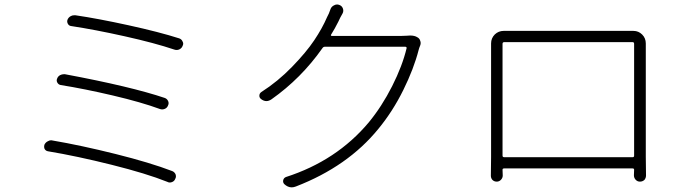

<svg xmlns="http://www.w3.org/2000/svg" viewBox="-20 -806 3040 852"><path d="M295.9 -690.4Q286.1 -691.4 281.2 -700.2Q276.4 -709 279.3 -717.8Q283.2 -728.5 293.9 -734.4Q300.8 -738.3 309.6 -738.3Q312.5 -738.3 314.5 -738.3Q415 -723.6 550.8 -693.8Q686.5 -664.1 775.4 -635.7Q786.1 -631.8 790 -622.1Q793 -617.2 793 -612.3Q793 -607.4 790 -601.6Q786.1 -591.8 775.9 -586.9Q765.6 -582 753.9 -585.9Q667 -615.2 533.2 -645Q399.4 -674.8 295.9 -690.4ZM249 -428.7Q239.3 -430.7 234.4 -439.5Q229.5 -448.2 233.4 -457Q237.3 -467.8 247.1 -472.7Q254.9 -476.6 262.7 -476.6Q265.6 -476.6 268.6 -476.6Q561.5 -421.9 711.9 -371.1Q721.7 -367.2 726.1 -357.4Q730.5 -347.7 725.6 -337.9Q721.7 -327.1 710.9 -322.8Q700.2 -318.4 689.5 -322.3Q607.4 -352.5 480.5 -382.3Q353.5 -412.1 249 -428.7ZM192.4 -134.8Q182.6 -136.7 177.7 -145.5Q175.8 -150.4 175.8 -155.3Q175.8 -159.2 176.8 -163.1Q181.6 -173.8 191.4 -178.7Q199.2 -183.6 207 -183.6Q210 -183.6 212.9 -182.6Q338.9 -161.1 493.2 -122.6Q647.5 -84 744.1 -46.9Q753.9 -43 758.8 -33.2Q760.7 -28.3 760.7 -23.4Q760.7 -17.6 757.8 -12.7Q753.9 -2 743.2 2Q738.3 3.9 733.4 3.9Q727.5 3.9 722.7 1Q629.9 -36.1 475.6 -74.7Q321.3 -113.3 192.4 -134.8Z M1785.2 -647.5Q1793 -648.4 1799.8 -648.4Q1820.3 -648.4 1832 -640.6Q1841.8 -635.7 1844.7 -625Q1846.7 -620.1 1846.7 -615.2Q1846.7 -609.4 1844.7 -604.5Q1839.8 -592.8 1837.9 -585Q1816.4 -501 1769.5 -406.2Q1722.7 -311.5 1659.2 -234.4Q1523.4 -67.4 1293 21.5Q1283.2 25.4 1274.4 25.4Q1256.8 25.4 1241.2 10.7Q1234.4 2.9 1236.8 -6.8Q1239.3 -16.6 1249 -20.5Q1473.6 -92.8 1616.2 -262.7Q1674.8 -334 1720.2 -423.8Q1765.6 -513.7 1784.2 -591.8Q1785.2 -594.7 1783.2 -596.7Q1781.2 -598.6 1778.3 -598.6H1421.9Q1415 -598.6 1411.1 -592.8Q1316.4 -458 1184.6 -365.2Q1172.9 -357.4 1162.1 -357.4Q1150.4 -357.4 1138.7 -366.2Q1130.9 -372.1 1130.9 -380.9Q1130.9 -391.6 1139.6 -397.5Q1212.9 -444.3 1275.9 -509.3Q1338.9 -574.2 1374.5 -627.4Q1410.2 -680.7 1431.6 -730.5Q1439.5 -744.1 1446.3 -764.6Q1450.2 -776.4 1461.9 -782.2Q1468.8 -786.1 1475.6 -786.1Q1480.5 -786.1 1485.4 -784.2Q1497.1 -780.3 1501.5 -768.6Q1505.9 -756.8 1500 -746.1Q1496.1 -740.2 1489.7 -727.5Q1483.4 -714.8 1481.4 -710Q1465.8 -678.7 1449.2 -652.3Q1447.3 -650.4 1448.7 -648.4Q1450.2 -646.5 1452.1 -646.5H1757.8Q1774.4 -646.5 1785.2 -647.5Z M2793.9 -611.3Q2793.9 -619.1 2787.1 -619.1H2217.8Q2210 -619.1 2210 -611.3V-115.2Q2210 -108.4 2217.8 -108.4H2787.1Q2793.9 -108.4 2793.9 -115.2ZM2845.7 -605.5V-110.4L2846.7 -27.3Q2846.7 -16.6 2839.8 -7.8Q2831.1 0 2819.8 0Q2808.6 0 2800.8 -8.3Q2793 -16.6 2793 -28.3Q2793.9 -43.9 2793.9 -52.7Q2793.9 -58.6 2787.1 -58.6H2216.8Q2210 -58.6 2210 -52.7Q2210.9 -44.9 2210.9 -27.3Q2210.9 -16.6 2203.1 -8.3Q2195.3 0 2184.1 0Q2172.9 0 2165 -7.8Q2158.2 -15.6 2158.2 -26.4L2159.2 -109.4V-605.5Q2159.2 -607.4 2159.2 -613.3Q2159.2 -636.7 2175.8 -653.3Q2192.4 -668.9 2214.8 -668.9Q2214.8 -668.9 2215.8 -668.9Q2223.6 -668.9 2238.3 -668.9H2765.6Q2781.2 -668.9 2790 -668.9Q2791 -668.9 2791 -668.9Q2813.5 -668.9 2829.6 -652.8Q2845.7 -636.7 2845.7 -613.3Q2845.7 -607.4 2845.7 -605.5Z"/></svg>

Font: Gen Jyuu Gothic Light
Style: Regular
Weight: 200
Designer: [Source Han Sans]
Ryoko NISHIZUKA  (kana & ideographs); Paul D. Hunt (Latin, Greek & Cyrillic); Wenlong ZHANG  (bopomofo
Version: Version 1.002.20150607